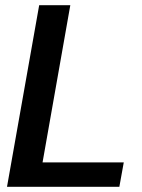

<svg xmlns="http://www.w3.org/2000/svg" viewBox="-20 -720 546 740"><path d="M7 0 131 -700H251L144 -94H457L440 0Z"/></svg>

Font: DM Sans 36pt SemiBold
Style: Italic
Weight: 600
Italic angle: -10°
Designer: Colophon Foundry, Jonny Pinhorn
Foundry: Colophon Foundry
Version: Version 4.004;gftools[0.9.30]